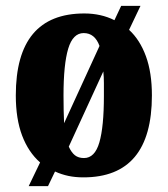

<svg xmlns="http://www.w3.org/2000/svg" viewBox="-20 -596 573 656"><path d="M117 -41Q77 -76 55.5 -133Q34 -190 34 -270Q34 -550 268 -550Q325 -550 371 -527L394 -576H460L421 -494Q458 -460 478.5 -404Q499 -348 499 -270Q499 10 265 10Q237 10 213.5 5Q190 0 168 -10L144 40H78ZM320 -439Q304 -483 266 -483Q229 -483 213 -429.5Q197 -376 197 -270Q197 -243 197.5 -219Q198 -195 199 -175ZM267 -56Q304 -56 319.5 -109.5Q335 -163 335 -268Q335 -291 335 -312Q335 -333 333 -352L215 -95Q224 -75 236 -65.5Q248 -56 267 -56Z"/></svg>

Font: Noto Serif Armenian ExtraCondensed Black
Style: Regular
Weight: 900
Width: 2
Designer: Monotype Design Team
Foundry: Monotype Imaging Inc.
Version: Version 2.008; ttfautohint (v1.8.4.7-5d5b)